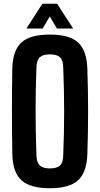

<svg xmlns="http://www.w3.org/2000/svg" viewBox="-20 -993 532 1022"><path d="M245.5 9Q140.5 9 94 -33.5Q47.5 -76 45.5 -174Q44.5 -236 44 -291.8Q43.5 -347.5 43.5 -401Q43.5 -454.5 44 -510Q44.5 -565.5 45.5 -626.5Q47.5 -724.5 94 -766.8Q140.5 -809 245.5 -809Q349.5 -809 395.8 -766.8Q442 -724.5 445 -626.5Q447 -565.5 448 -510Q449 -454.5 449 -400.5Q449 -346.5 448 -291Q447 -235.5 445 -174Q442 -76 395.8 -33.5Q349.5 9 245.5 9ZM245.5 -96.5Q283.5 -96.5 299.8 -112.5Q316 -128.5 316.5 -166.5Q319 -228 320.2 -285.8Q321.5 -343.5 321.5 -400.2Q321.5 -457 320.2 -515Q319 -573 316.5 -634Q316 -672 299.8 -687.8Q283.5 -703.5 245.5 -703.5Q208 -703.5 191.5 -687.8Q175 -672 174 -634Q171.5 -573.5 170.5 -515.8Q169.5 -458 169.5 -401.2Q169.5 -344.5 170.5 -286.5Q171.5 -228.5 174 -166.5Q175 -128.5 191.5 -112.5Q208 -96.5 245.5 -96.5ZM120.5 -841 205.5 -973H284L369.5 -841H283L245 -905.5L207 -841Z"/></svg>

Font: Big Shoulders
Style: Bold
Weight: 700
Designer: Patric King
Foundry: XO Type Co
Version: Version 2.002